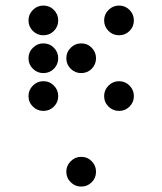

<svg xmlns="http://www.w3.org/2000/svg" viewBox="-20 -689 587 694"><path d="M136.7 -561.5Q114.7 -561.5 98.9 -577.1Q83 -592.8 83 -615.2Q83 -637.2 98.9 -653.1Q114.7 -668.9 136.7 -668.9Q159.2 -668.9 174.8 -653.1Q190.4 -637.2 190.4 -615.2Q190.4 -592.8 174.8 -577.1Q159.2 -561.5 136.7 -561.5ZM410.2 -561.5Q388.2 -561.5 372.3 -577.1Q356.4 -592.8 356.4 -615.2Q356.4 -637.2 372.3 -653.1Q388.2 -668.9 410.2 -668.9Q432.6 -668.9 448.2 -653.1Q463.9 -637.2 463.9 -615.2Q463.9 -592.8 448.2 -577.1Q432.6 -561.5 410.2 -561.5ZM136.7 -424.8Q114.7 -424.8 98.9 -440.4Q83 -456.1 83 -478.5Q83 -500.5 98.9 -516.4Q114.7 -532.2 136.7 -532.2Q159.2 -532.2 174.8 -516.4Q190.4 -500.5 190.4 -478.5Q190.4 -456.1 174.8 -440.4Q159.2 -424.8 136.7 -424.8ZM273.4 -424.8Q251.5 -424.8 235.6 -440.4Q219.7 -456.1 219.7 -478.5Q219.7 -500.5 235.6 -516.4Q251.5 -532.2 273.4 -532.2Q295.9 -532.2 311.5 -516.4Q327.1 -500.5 327.1 -478.5Q327.1 -456.1 311.5 -440.4Q295.9 -424.8 273.4 -424.8ZM136.7 -288.1Q114.7 -288.1 98.9 -303.7Q83 -319.3 83 -341.8Q83 -363.8 98.9 -379.6Q114.7 -395.5 136.7 -395.5Q159.2 -395.5 174.8 -379.6Q190.4 -363.8 190.4 -341.8Q190.4 -319.3 174.8 -303.7Q159.2 -288.1 136.7 -288.1ZM410.2 -288.1Q388.2 -288.1 372.3 -303.7Q356.4 -319.3 356.4 -341.8Q356.4 -363.8 372.3 -379.6Q388.2 -395.5 410.2 -395.5Q432.6 -395.5 448.2 -379.6Q463.9 -363.8 463.9 -341.8Q463.9 -319.3 448.2 -303.7Q432.6 -288.1 410.2 -288.1ZM273.4 -14.6Q251.5 -14.6 235.6 -30.3Q219.7 -45.9 219.7 -68.4Q219.7 -90.3 235.6 -106.2Q251.5 -122.1 273.4 -122.1Q295.9 -122.1 311.5 -106.2Q327.1 -90.3 327.1 -68.4Q327.1 -45.9 311.5 -30.3Q295.9 -14.6 273.4 -14.6Z"/></svg>

Font: DatDot
Style: Regular
Weight: 400
Designer: GGBot
Version: 1.00